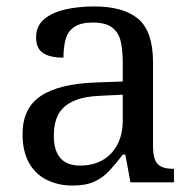

<svg xmlns="http://www.w3.org/2000/svg" viewBox="-20 -566 603 596"><path d="M205 10Q161 10 125.5 -7.5Q90 -25 70 -60.5Q50 -96 50 -150Q50 -230 106.5 -268Q163 -306 278 -310L361 -313V-373Q361 -409 355 -436.5Q349 -464 329 -480Q309 -496 268 -496Q230 -496 210 -482Q190 -468 183.5 -443.5Q177 -419 177 -387Q135 -387 113.5 -401.5Q92 -416 92 -450Q92 -485 116.5 -506Q141 -527 182 -536.5Q223 -546 272 -546Q364 -546 409.5 -507Q455 -468 455 -373V-114Q455 -86 461 -70.5Q467 -55 481 -48.5Q495 -42 517 -42H520V0H385L369 -86H361Q340 -58 320 -36.5Q300 -15 273.5 -2.5Q247 10 205 10ZM228 -52Q269 -52 298.5 -69Q328 -86 344.5 -117.5Q361 -149 361 -191V-272L297 -269Q240 -267 207.5 -252Q175 -237 161 -210.5Q147 -184 147 -145Q147 -114 156 -93.5Q165 -73 183 -62.5Q201 -52 228 -52Z"/></svg>

Font: Noto Serif Tamil
Style: Regular
Weight: 400
Designer: Indian Type Foundry, Tom Grace, and the Monotype Design Team
Foundry: Monotype Imaging Inc.
Version: Version 2.003